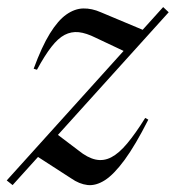

<svg xmlns="http://www.w3.org/2000/svg" viewBox="-48 -526 509 556"><path d="M-28.5 -3.5 424.5 -505.5 440.5 -490.5 -11.5 10ZM59 -324 49.5 -327Q73 -391 96.5 -429Q120 -467 144.2 -484Q168.5 -501 193.2 -501.5Q218 -502 244 -490.5L380 -433.5L328 -370L229.5 -416.5Q201.5 -430.5 180 -432.8Q158.5 -435 139.2 -425Q120 -415 100.8 -390.2Q81.5 -365.5 59 -324ZM158 -9.5 52 -78 109 -143.5 179 -90.5Q205.5 -69 228.8 -64Q252 -59 274.2 -70.5Q296.5 -82 320.5 -110.8Q344.5 -139.5 372.5 -184.5L381.5 -179.5Q344 -105.5 313 -63.2Q282 -21 255.8 -4.2Q229.5 12.5 205.5 9.8Q181.5 7 158 -9.5Z"/></svg>

Font: Newsreader 60pt
Style: Italic
Weight: 400
Italic angle: -17°
Designer: Hugues Gentile
Foundry: Production Type
Version: Version 1.003